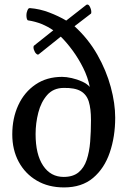

<svg xmlns="http://www.w3.org/2000/svg" viewBox="-20 -818 572 848"><path d="M34.2 -224.6Q34.2 -295.9 60.8 -353.5Q87.4 -411.1 137 -444.8Q186.5 -478.5 254.4 -478.5Q272.9 -478.5 296.9 -473.1Q320.8 -467.8 342.8 -457.8Q364.7 -447.8 376.5 -434.1Q368.2 -476.6 347.4 -518.1Q326.7 -559.6 300.3 -595.5Q273.9 -631.3 248.5 -656.2L150.9 -578.1Q147 -575.2 141.8 -579.3Q136.7 -583.5 134.3 -587.9Q127.9 -599.6 127.9 -608.9Q127.9 -612.8 129.4 -615.7L215.3 -684.1Q191.4 -700.7 163.8 -711.9Q136.2 -723.1 104 -728Q100.6 -728.5 98.6 -735.1Q96.7 -741.7 96.7 -749.5Q96.7 -756.8 98.1 -762.7Q100.6 -772 103.5 -777.1Q106.4 -782.2 112.3 -782.2Q155.8 -778.8 197.3 -762.9Q238.8 -747.1 272.5 -727.1L360.4 -795.9Q362.8 -797.9 365.7 -797.9Q371.6 -797.9 376 -790Q383.3 -776.9 383.3 -764.2Q383.3 -761.2 382.3 -758.3L309.1 -702.1Q370.1 -646.5 409.9 -576.4Q449.7 -506.3 469.2 -433.8Q488.8 -361.3 488.8 -298.3Q488.8 -214.4 464.8 -144.3Q440.9 -74.2 391.1 -32.2Q341.3 9.8 262.7 9.8Q193.8 9.8 142.6 -20.3Q91.3 -50.3 62.7 -103.3Q34.2 -156.2 34.2 -224.6ZM137.2 -225.6Q137.2 -136.2 170.4 -86.4Q203.6 -36.6 261.2 -36.6Q302.2 -36.6 326.7 -56.6Q351.1 -76.7 362.8 -111.6Q374.5 -146.5 378.2 -191.4Q381.8 -236.3 381.8 -285.6V-288.1Q381.8 -337.9 372.1 -369.4Q362.3 -400.9 336.2 -415.8Q310.1 -430.7 260.7 -429.7Q215.3 -429.2 188.2 -398.2Q161.1 -367.2 149.2 -320.6Q137.2 -273.9 137.2 -225.6Z"/></svg>

Font: Gelasio
Style: Regular
Weight: 400
Designer: Eben Sorkin
Foundry: Eben Sorkin
Version: Version 1.008